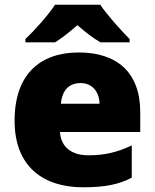

<svg xmlns="http://www.w3.org/2000/svg" viewBox="-20 -786 658 816"><path d="M406 -766H214C184 -720 126 -656 88 -620V-606H214C249 -628 274 -649 309 -679C344 -649 372 -626 407 -606H531V-620C497 -654 437 -720 406 -766ZM315 -563C152 -563 42 -472 42 -273C42 -76 166 10 333 10C429 10 487 -3 540 -31V-168C479 -139 425 -126 356 -126C278 -126 238 -167 235 -225H576V-310C576 -479 476 -563 315 -563ZM322 -433C374 -433 402 -394 403 -345H239C244 -406 277 -433 322 -433Z"/></svg>

Font: Noto Sans Myanmar UI Black
Style: Regular
Weight: 900
Designer: Monotype Design Team
Foundry: Monotype Imaging Inc.
Version: Version 2.103